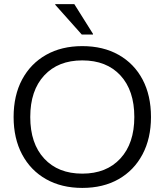

<svg xmlns="http://www.w3.org/2000/svg" viewBox="-20 -911 807 941"><path d="M383.3 10Q281.7 10 205.8 -32.9Q130 -75.8 88.3 -154.2Q46.7 -232.5 46.7 -337.5Q46.7 -443.3 88.3 -521.2Q130 -599.2 205.8 -642.1Q281.7 -685 383.3 -685Q485.8 -685 561.7 -642.1Q637.5 -599.2 678.8 -521.2Q720 -443.3 720 -337.5Q720 -232.5 678.3 -154.2Q636.7 -75.8 561.2 -32.9Q485.8 10 383.3 10ZM383.3 -60Q501.7 -60 570 -134.2Q638.3 -208.3 638.3 -337.5Q638.3 -467.5 570.4 -541.2Q502.5 -615 383.3 -615Q265 -615 196.7 -541.2Q128.3 -467.5 128.3 -337.5Q128.3 -207.5 196.7 -133.8Q265 -60 383.3 -60ZM380.8 -741.7 250.8 -887.5V-890.8H344.2L435.8 -745V-741.7Z"/></svg>

Font: Funnel Display Light Light
Style: Regular
Weight: 300
Version: Version 1.000